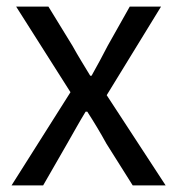

<svg xmlns="http://www.w3.org/2000/svg" viewBox="-20 -563 538 583"><path d="M15 0H111L184 -127C203 -160 221 -193 240 -224H245C265 -193 285 -160 303 -127L383 0H483L304 -274L469 -543H374L307 -424C291 -393 275 -363 258 -333H254C236 -363 217 -393 200 -424L127 -543H29L194 -283Z"/></svg>

Font: Source Han Sans HK
Style: Regular
Weight: 400
Designer: Ryoko NISHIZUKA 西塚涼子 (kana, bopomofo & ideographs); Paul D. Hunt (Latin, Greek & Cyrillic); Sandoll Communications 산돌커뮤니
Foundry: Adobe
Version: Version 2.000;hotconv 1.0.107;makeotfexe 2.5.65593